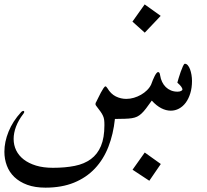

<svg xmlns="http://www.w3.org/2000/svg" viewBox="-30 -615 951 883"><path d="M709.5 139.2 656.7 216.3 579.6 165.5 635.7 86.4ZM709 -542 635.7 -464.8 579.1 -515.6 635.3 -594.7ZM853 -242.7Q853 -211.4 845.2 -186Q837.4 -160.6 824.2 -142.8Q811 -125 793.2 -115.5Q775.4 -106 755.4 -106Q733.9 -106 711.9 -117.2Q689.9 -128.4 668 -152.3Q652.8 -130.9 641.8 -116.5Q630.9 -102.1 620.8 -92.8Q610.8 -83.5 600.6 -78.6Q590.3 -73.7 576.7 -71.5Q563 -69.3 544.2 -68.8Q525.4 -68.4 498.5 -67.9Q491.2 2 468.5 60.1Q445.8 118.2 406.5 159.9Q367.2 201.7 310.5 224.9Q253.9 248 179.2 248Q130.9 248 95.2 234.9Q59.6 221.7 36.1 199.2Q12.7 176.8 1.5 146.7Q-9.8 116.7 -9.8 83Q-9.8 37.6 9.5 -10Q28.8 -57.6 66.9 -99.1Q68.4 -101.1 71 -102.8Q73.7 -104.5 76.2 -105Q81.5 -105 81.5 -100.1Q81.5 -96.7 77.1 -91.3Q54.7 -62 43.7 -32.7Q32.7 -3.4 32.7 23.9Q32.7 52.2 44.4 76.4Q56.2 100.6 79.1 118.4Q102.1 136.2 135.7 146.5Q169.4 156.7 213.4 156.7Q269.5 156.7 313.5 147.9Q357.4 139.2 387.9 116.7Q418.5 94.2 434.3 56.4Q450.2 18.6 450.2 -39.6Q450.2 -54.2 449 -63.7Q447.8 -73.2 443.6 -82.5Q439.5 -91.8 431.9 -102.3Q424.3 -112.8 411.6 -129.4Q409.2 -132.3 409.2 -136.2Q409.2 -141.6 411.6 -145V-144.5Q416 -152.8 421.9 -165.3Q427.7 -177.7 434.1 -189.5Q440.4 -201.2 446 -209.5Q451.7 -217.8 455.1 -217.8Q458.5 -217.8 463.9 -209.5Q479.5 -183.1 502.4 -171.6Q525.4 -160.2 550.8 -160.2Q568.4 -160.2 585.7 -165.3Q603 -170.4 618.4 -179.2Q633.8 -188 646 -200Q658.2 -211.9 665 -226.1Q673.3 -249.5 681.4 -265.4Q689.5 -281.2 696.3 -283.7Q701.2 -283.7 703.4 -279.5Q705.6 -275.4 706.5 -268.1Q709 -252 715.6 -238.3Q722.2 -224.6 732.4 -214.6Q742.7 -204.6 756.3 -199Q770 -193.4 786.6 -193.4Q796.9 -193.4 803 -196.8Q809.1 -200.2 809.1 -203.1Q809.1 -214.4 785.6 -234.9Q787.1 -241.2 791.5 -255.6Q795.9 -270 801 -284.7Q806.2 -299.3 811.3 -310.5Q816.4 -321.8 820.3 -321.8Q827.6 -321.8 833.7 -314.7Q839.8 -307.6 844 -296.4Q848.1 -285.2 850.6 -271Q853 -256.8 853 -242.7Z"/></svg>

Font: XB Zar
Style: Regular
Weight: 400
Designer: Behnam
Foundry: Irmug
Version: Version 8.005 2009